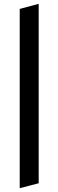

<svg xmlns="http://www.w3.org/2000/svg" viewBox="-20 -739 305 1003"><path d="M83 244.1V-692.4L182.1 -718.8V218.3Z"/></svg>

Font: Vesper Libre
Style: Bold
Weight: 700
Designer: Robert Keller & Kimya Gandhi
Foundry: Mota Italic
Version: Version 1.058